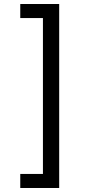

<svg xmlns="http://www.w3.org/2000/svg" viewBox="-20 -802 455 957"><path d="M81 65H194V-712H81V-782H275V135H81Z"/></svg>

Font: utamil85
Style: Book
Weight: 400
Designer: Jelle Bosma - Monotype Design Team
Foundry: Monotype Imaging Inc.
Version: Version 2.003